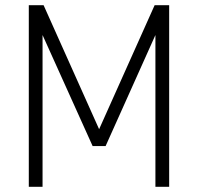

<svg xmlns="http://www.w3.org/2000/svg" viewBox="-20 -720 763 740"><path d="M576 -700 362 -222 148 -700H91V0H144V-585L337 -157H387L579 -585V0H632V-700Z"/></svg>

Font: Arthouse Owned Light
Style: Regular
Weight: 300
Designer: Jeremy Tribby
Foundry: Tribby Type
Version: Version 1.000;PS 001.000;hotconv 1.0.88;makeotf.lib2.5.64775